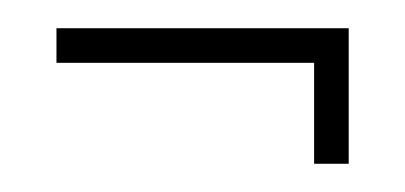

<svg xmlns="http://www.w3.org/2000/svg" viewBox="-20 -272 287 136"><path d="M202.5 -156V-227.5H20V-252H227V-156Z"/></svg>

Font: Anybody Condensed ExtraLight
Style: Regular
Weight: 200
Width: 3
Designer: Tyler Finck
Foundry: Etcetera Type Company
Version: Version 1.010; ttfautohint (v1.8.3) -l 8 -r 50 -G 200 -x 14 